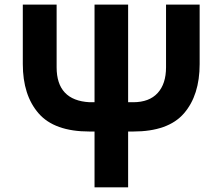

<svg xmlns="http://www.w3.org/2000/svg" viewBox="-20 -806 956 826"><path d="M78.1 -530.3V-786.1H223.6V-516.6Q223.6 -374 365.2 -366.2H386.7V-786.1H531.2V-366.2H552.7Q622.1 -366.2 658.2 -405.8Q694.3 -445.3 694.3 -516.6V-786.1H838.9V-530.3Q838.9 -396.5 771.5 -318.4Q704.1 -240.2 552.7 -240.2H531.2V0H386.7V-240.2H365.2Q213.9 -240.2 146 -318.4Q78.1 -396.5 78.1 -530.3Z"/></svg>

Font: Gothic A1 ExtraBold
Style: Regular
Weight: 800
Designer: HanYang I&C Co.,Ltd.
Foundry: HanYang I&C Co.,Ltd.
Version: Version 2.50